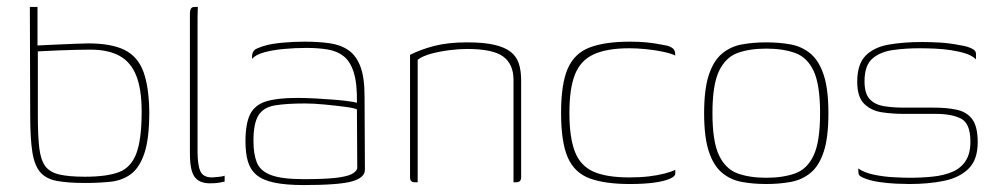

<svg xmlns="http://www.w3.org/2000/svg" viewBox="-20 -525 2867 553"><path d="M225 2Q175 2 143.5 -4Q112 -10 95.5 -29.5Q79 -49 73 -88Q67 -127 67 -193L66 -505H88V-394Q90 -394 108 -395Q126 -396 151 -397Q176 -398 199 -399Q222 -400 234 -400Q301 -400 339 -381Q377 -362 393 -318.5Q409 -275 410 -203Q410 -126 396 -84Q382 -42 357 -23.5Q332 -5 298 -1.5Q264 2 225 2ZM225 -16Q287 -16 322 -29Q357 -42 372.5 -82.5Q388 -123 388 -203Q388 -268 372.5 -307Q357 -346 324.5 -364Q292 -382 241 -382Q225 -382 201 -381.5Q177 -381 152 -380Q127 -379 109.5 -378Q92 -377 89 -377V-192Q89 -135 93 -100Q97 -65 110 -47Q123 -29 150.5 -22.5Q178 -16 225 -16Z M585 3Q554 3 540.5 -15.5Q527 -34 527 -82V-484Q527 -490 528 -495Q529 -500 532 -502.5Q535 -505 541 -505H550Q550 -505 549.5 -497.5Q549 -490 549 -475V-89Q549 -50 557 -32Q565 -14 591 -14Q596 -14 609.5 -15.5Q623 -17 627 -19V-2Q622 -1 612 1Q602 3 585 3Z M855 8Q803 8 770 1Q737 -6 719 -21Q701 -36 694 -60Q687 -84 687 -118Q687 -169 700.5 -196Q714 -223 746.5 -233Q779 -243 835 -243Q860 -243 887.5 -241.5Q915 -240 940.5 -238Q966 -236 984 -233.5Q1002 -231 1008 -229Q1009 -284 999 -316Q989 -348 970 -363Q951 -378 923.5 -382.5Q896 -387 863 -387Q830 -387 797.5 -384Q765 -381 740 -374Q715 -367 706 -355V-362Q706 -379 719.5 -385Q733 -391 745 -394Q762 -399 793.5 -402Q825 -405 856 -405Q897 -405 929 -400.5Q961 -396 983.5 -380.5Q1006 -365 1018 -333.5Q1030 -302 1030 -247L1031 -36Q1031 -13 993.5 -2.5Q956 8 855 8ZM855 -9Q913 -9 945 -12.5Q977 -16 991.5 -23Q1006 -30 1009 -40L1008 -210Q1000 -214 973 -217.5Q946 -221 914.5 -224Q883 -227 859 -227Q805 -227 772 -221.5Q739 -216 724.5 -193Q710 -170 710 -119Q710 -82 719.5 -57.5Q729 -33 760 -21Q791 -9 855 -9Z M1175 0Q1161 0 1161 -14V-367Q1190 -382 1230 -392.5Q1270 -403 1325 -403Q1373 -403 1403.5 -396Q1434 -389 1451 -375.5Q1468 -362 1474.5 -341.5Q1481 -321 1481 -294V-14Q1481 -10 1479.5 -6.5Q1478 -3 1474.5 -1.5Q1471 0 1466 0H1459V-295Q1459 -340 1429.5 -362Q1400 -384 1325 -384Q1302 -384 1274.5 -380.5Q1247 -377 1222.5 -370.5Q1198 -364 1183 -353V0Z M1794 5Q1723 5 1679 -11Q1635 -27 1615.5 -71Q1596 -115 1596 -200Q1596 -284 1615.5 -328Q1635 -372 1679 -388.5Q1723 -405 1794 -405Q1820 -405 1841.5 -403Q1863 -401 1888 -396Q1903 -394 1911 -390Q1919 -386 1922 -380.5Q1925 -375 1925 -365Q1913 -371 1889.5 -376Q1866 -381 1840 -383.5Q1814 -386 1793 -386Q1728 -386 1690 -368.5Q1652 -351 1636 -310.5Q1620 -270 1620 -200Q1620 -130 1635.5 -89Q1651 -48 1688.5 -31Q1726 -14 1793 -14Q1824 -14 1849 -17Q1874 -20 1893.5 -25Q1913 -30 1925 -36V-25Q1925 -17 1909 -10Q1893 -3 1864 1Q1835 5 1794 5Z M2187 5Q2149 5 2116.5 -1Q2084 -7 2059.5 -27.5Q2035 -48 2021.5 -89Q2008 -130 2008 -199Q2008 -268 2021.5 -309Q2035 -350 2059.5 -370.5Q2084 -391 2116.5 -397Q2149 -403 2187 -403Q2225 -403 2257.5 -397Q2290 -391 2314.5 -370.5Q2339 -350 2352.5 -309Q2366 -268 2366 -199Q2366 -129 2352.5 -88Q2339 -47 2314.5 -27Q2290 -7 2257.5 -1Q2225 5 2187 5ZM2187 -13Q2235 -13 2270 -25.5Q2305 -38 2323.5 -77.5Q2342 -117 2342 -199Q2342 -281 2323.5 -320.5Q2305 -360 2270 -372.5Q2235 -385 2187 -385Q2139 -385 2104.5 -372.5Q2070 -360 2051 -320.5Q2032 -281 2032 -199Q2032 -117 2051 -77.5Q2070 -38 2104.5 -25.5Q2139 -13 2187 -13Z M2599 5Q2586 5 2561.5 4Q2537 3 2510.5 -1Q2484 -5 2464 -14Q2458 -17 2455.5 -19.5Q2453 -22 2452.5 -27Q2452 -32 2452 -40Q2468 -28 2496.5 -22Q2525 -16 2554 -14.5Q2583 -13 2599 -13Q2636 -13 2668 -16.5Q2700 -20 2724 -30.5Q2748 -41 2761.5 -62Q2775 -83 2775 -117Q2775 -169 2748.5 -183Q2722 -197 2675 -197H2582Q2551 -197 2520.5 -201.5Q2490 -206 2469.5 -225.5Q2449 -245 2449 -290Q2449 -340 2473 -364.5Q2497 -389 2539.5 -396.5Q2582 -404 2637 -404Q2657 -404 2685.5 -402.5Q2714 -401 2744 -395Q2758 -393 2768.5 -389.5Q2779 -386 2785 -381.5Q2791 -377 2791 -370V-354Q2780 -365 2761 -371Q2742 -377 2719 -380.5Q2696 -384 2672 -385Q2648 -386 2627 -386Q2589 -386 2552.5 -381Q2516 -376 2493 -356.5Q2470 -337 2470 -291Q2470 -256 2484.5 -240Q2499 -224 2524.5 -219.5Q2550 -215 2583 -215H2671Q2707 -215 2735.5 -209Q2764 -203 2780 -182Q2796 -161 2796 -115Q2796 -65 2769.5 -39Q2743 -13 2698.5 -4Q2654 5 2599 5Z"/></svg>

Font: Genos Thin Thin
Style: Regular
Weight: 250
Version: Version 1.010